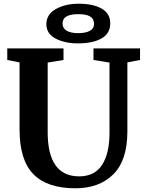

<svg xmlns="http://www.w3.org/2000/svg" viewBox="-20 -1003 783 1031"><path d="M85 -307V-668L19 -681V-743H321V-681L236 -667V-294Q236 -56 405 -56Q488 -56 528 -117.5Q568 -179 568 -290V-667L482 -681V-743H732V-681L664 -668V-298Q664 -142 588.5 -67Q513 8 385 8Q233 8 159 -68Q85 -144 85 -307ZM229 -873Q229 -926 280 -954.5Q331 -983 402 -983Q481 -983 526.5 -956.5Q572 -930 572 -878Q572 -823 525 -796.5Q478 -770 398 -770Q328 -770 278.5 -796Q229 -822 229 -873ZM485 -874Q485 -902 464 -914.5Q443 -927 401 -927Q359 -927 337.5 -915Q316 -903 316 -876Q316 -851 338 -838Q360 -825 400 -825Q440 -825 462.5 -837.5Q485 -850 485 -874Z"/></svg>

Font: Koeln Type Serif
Style: Bold
Weight: 700
Designer: Eben Sorkin
Foundry: Eben Sorkin
Version: Version 2.002